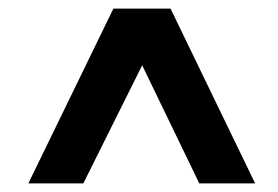

<svg xmlns="http://www.w3.org/2000/svg" viewBox="-20 -730 648 447"><path d="M46 -303 244 -710H377L574 -303H444L311 -578L174 -303Z"/></svg>

Font: Raleway Thin ExtraBold
Style: Italic
Weight: 800
Italic angle: -12°
Version: Version 4.026